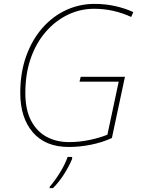

<svg xmlns="http://www.w3.org/2000/svg" viewBox="-20 -744 730 985"><path d="M333 10Q213 10 148.5 -65Q84 -140 84 -267Q84 -372 114.5 -456.5Q145 -541 198 -601Q251 -661 319.5 -692.5Q388 -724 464 -724Q520 -724 570 -713Q620 -702 664 -682L653 -657Q610 -677 562 -688Q514 -699 463 -699Q392 -699 328.5 -668.5Q265 -638 215.5 -581.5Q166 -525 138 -445.5Q110 -366 110 -267Q110 -182 139 -126Q168 -70 218.5 -42.5Q269 -15 334 -15Q387 -15 439.5 -26Q492 -37 531 -53L589 -325H388L394 -350H621L554 -36Q504 -13 446 -1.5Q388 10 333 10ZM235 214Q261 184 287 142.5Q313 101 327 61H350V71Q335 108 309 149Q283 190 252 221H235Z"/></svg>

Font: Noto Sans Thin
Style: Italic
Weight: 100
Italic angle: -12°
Designer: Monotype Design Team
Foundry: Monotype Imaging Inc.
Version: Version 2.013; ttfautohint (v1.8.4.7-5d5b)